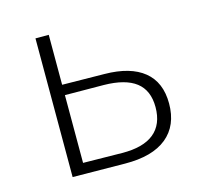

<svg xmlns="http://www.w3.org/2000/svg" viewBox="-83 -609 719 698"><g transform="rotate(-15 276.5 -260.0)"><path d="M317 -332Q414 -331 465 -289.5Q516 -248 516 -168Q516 -85 462 -41Q408 3 305 2L108 0V-522H158V-334ZM304 -38Q384 -37 424.5 -70Q465 -103 465 -168Q465 -231 425 -262Q385 -293 304 -294L158 -295V-40Z"/></g></svg>

Font: Modern
Style: Regular
Weight: 300
Designer: Julieta Ulanovsky
Foundry: Julieta Ulanovsky
Version: Version 8.000